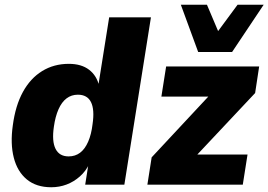

<svg xmlns="http://www.w3.org/2000/svg" viewBox="-20 -778 1131 809"><path d="M196 11Q133 11 93 -22Q53 -55 38 -114Q23 -173 34 -250Q45 -333 76.5 -390.5Q108 -448 157.5 -478.5Q207 -509 270 -509Q323 -509 355.5 -484Q388 -459 398 -415L394 -416L440 -705H616L504 0H339L353 -89H357Q342 -57 316.5 -34.5Q291 -12 260.5 -0.5Q230 11 196 11ZM269 -119Q297 -119 317.5 -134.5Q338 -150 351.5 -181Q365 -212 370 -255Q379 -316 363.5 -347.5Q348 -379 308 -379Q281 -379 260.5 -363.5Q240 -348 226.5 -317.5Q213 -287 207 -244Q198 -183 214 -151Q230 -119 269 -119ZM601 0 619 -115 895 -411 887 -371H660L680 -498H1072L1055 -386L774 -87L782 -127H1023L1003 0ZM815 -559 742 -758H852L899 -647L981 -758H1091L958 -559Z"/></svg>

Font: Nunito Sans 10pt SemiCondensed Black
Style: Italic
Weight: 900
Width: 4
Italic angle: -9°
Designer: Vernon Adams
Foundry: Vernon Adams
Version: Version 3.101;gftools[0.9.27]